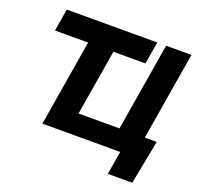

<svg xmlns="http://www.w3.org/2000/svg" viewBox="-148 -891 1253 1209"><g transform="rotate(20 478.5 -286.0)"><path d="M73.7 -578.1 98.6 -727.5H705.1L679.7 -578.1H465.3L392.1 -137.7H666.5L764.2 -727.5H934.1L835.9 -137.7H916L858.9 156.2H695.3L721.2 0H200.2L295.9 -578.1Z"/></g></svg>

Font: Inter Display ExtraBold
Style: Italic
Weight: 800
Italic angle: -9.39999°
Designer: Rasmus Andersson
Foundry: rsms
Version: Version 4.000;git-a52131595